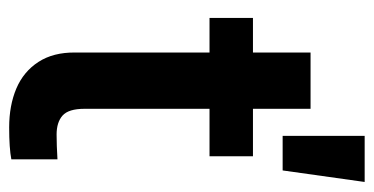

<svg xmlns="http://www.w3.org/2000/svg" viewBox="-220 -596 823 423"><g transform="rotate(90 191.5 -384.5)"><path d="M324.2 -434.6H219.7V-159.2Q219.7 -124 234.6 -110.8Q249.5 -97.7 276.4 -97.7Q299.8 -97.7 331.1 -99.6V2Q306.6 6.8 260.7 6.8Q212.4 6.8 175 -9Q137.7 -24.9 116.5 -57.6Q95.2 -90.3 95.7 -138.7V-434.6H19.5V-530.3H95.7V-657.2H219.7V-530.3H324.2ZM279.3 -776.4H380.9L355.5 -595.7H279.3Z"/></g></svg>

Font: Pretendard SemiBold
Style: Regular
Weight: 600
Designer: Base glyphs from Inter by Rasmus Andersson; Hangeul glyphs from Noto Sans CJK(Source Han Sans) by Jang Soo-young and Kan
Foundry: Kil Hyung-jin
Version: Version 1.309